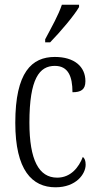

<svg xmlns="http://www.w3.org/2000/svg" viewBox="-20 -786 414 816"><path d="M172 -619V-606H193C237 -651 296 -721 316 -756V-766H243C228 -721 201 -674 172 -619ZM216 10C304 10 344 -47 344 -86C344 -103 340 -113 332 -119C315 -75 281 -31 223 -31C145 -31 105 -106 105 -265C105 -453 148 -506 213 -506C270 -506 288 -461 288 -394C324 -394 343 -405 343 -441C343 -503 296 -544 213 -544C115 -544 45 -479 45 -264C45 -63 116 10 216 10Z"/></svg>

Font: Noto Serif Thai ExtraCondensed Light
Style: Regular
Weight: 300
Width: 2
Designer: Monotype Design Team
Foundry: Monotype Imaging Inc.
Version: Version 2.002